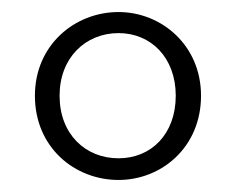

<svg xmlns="http://www.w3.org/2000/svg" viewBox="-20 -773 391 319"><path d="M177 -510C122 -510 79 -550 79 -614C79 -677 122 -718 177 -718C231 -718 272 -677 272 -614C272 -550 231 -510 177 -510ZM177 -474C248 -474 314 -528 314 -614C314 -698 248 -753 177 -753C104 -753 38 -698 38 -614C38 -528 104 -474 177 -474Z"/></svg>

Font: Noto Serif CJK HK SemiBold
Style: Regular
Weight: 600
Designer: Ryoko NISHIZUKA 西塚涼子 (kana & ideographs); Frank Grießhammer (Latin, Greek & Cyrillic); Wenlong ZHANG 张文龙 (bopomofo); San
Foundry: Adobe
Version: Version 2.001;hotconv 1.1.0;makeotfexe 2.6.0